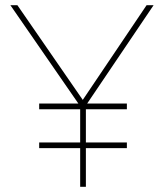

<svg xmlns="http://www.w3.org/2000/svg" viewBox="-20 -720 632 740"><path d="M289 0V-149H131V-171H289V-299H131V-321H282L20 -700H47L299 -335L545 -700H572L316 -321H469V-299H311V-171H469V-149H311V0Z"/></svg>

Font: Mach Thin
Style: Regular
Weight: 250
Version: Version 1.002